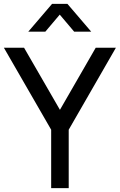

<svg xmlns="http://www.w3.org/2000/svg" viewBox="-20 -965 614 985"><path d="M242.5 0H332.5V-299.5L574.5 -720H471L287.5 -401.5L103.5 -720H0L242.5 -299.5ZM125 -802.5H212.5L286.5 -890L360.5 -802.5H448L326 -945H247Z"/></svg>

Font: Eudonet Medium
Style: Regular
Weight: 500
Designer: Mikhail Sharanda
Foundry: Mikhail Sharanda
Version: Version 4.503;Glyphs 3.1.2 (3151)